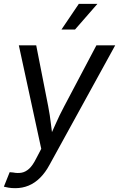

<svg xmlns="http://www.w3.org/2000/svg" viewBox="-30 -776 622 1003"><path d="M-9.8 199.2 20.5 123.5 38.1 125Q62.5 129.9 83.3 126Q104 122.1 122.6 105Q141.1 87.9 158.7 52.7L185.5 1.5L68.4 -539.1H159.2L221.7 -221.2Q231 -173.8 236.3 -126.7Q241.7 -79.6 248 -35.2H217.8Q239.3 -79.6 259.8 -126.7Q280.3 -173.8 305.7 -221.2L473.6 -539.1H571.8L229 84.5Q207 125.5 179.4 152.8Q151.9 180.2 119.4 193.6Q86.9 207 49.8 207Q30.3 207 14.4 204.3Q-1.5 201.7 -9.8 199.2ZM291 -621.6 381.8 -755.9H479L361.8 -621.6Z"/></svg>

Font: Inter 18pt
Style: Italic
Weight: 400
Italic angle: -9.3988°
Designer: Rasmus Andersson
Foundry: rsms
Version: Version 4.001;git-66647c0bb